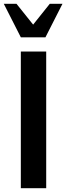

<svg xmlns="http://www.w3.org/2000/svg" viewBox="-37 -994 350 1014"><path d="M73 0H207V-722H73ZM73 -797H203L293 -974H226L138 -864L50 -974H-17Z"/></svg>

Font: Perun SemiBold
Style: Regular
Weight: 600
Foundry: Copyright (c) Stefan Peev, Context Ltd, 2016
Version: Version 1.089